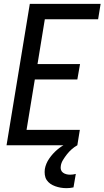

<svg xmlns="http://www.w3.org/2000/svg" viewBox="-20 -755 543 998"><path d="M14 0 135 -735H503L490 -655H213L175 -422H396L382 -342H161L118 -80H395L382 0ZM326 223Q310 223 295.5 220.5Q281 218 267 213Q253 208 241.5 200Q230 192 222.5 180.5Q215 169 213 154Q211 139 213 124Q218 95 236 69Q254 43 277.5 23Q301 3 329.5 -10.5Q358 -24 387 -31L382 0Q366 9 352.5 21Q339 33 328 47Q317 61 307.5 76.5Q298 92 296 108Q294 119 297 128Q300 137 307.5 142.5Q315 148 324.5 150.5Q334 153 344 153Q352 153 359.5 152Q367 151 374 149L362 219Q353 221 344 222Q335 223 326 223Z"/></svg>

Font: Iosevka Curly Medium
Style: Italic
Weight: 500
Italic angle: -9°
Monospace: yes
Designer: Belleve Invis
Foundry: Belleve Invis
Version: Version 22.1.2; ttfautohint (v1.8.4)